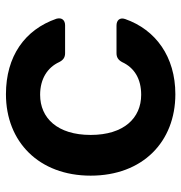

<svg xmlns="http://www.w3.org/2000/svg" viewBox="-2 -600 610 646"><g transform="rotate(-90 303.0 -277.0)"><path d="M309 -562C149 -562 35 -451 35 -277C35 -102 149 8 309 8C435 8 526 -58 562 -161C568 -179 558 -190 540 -190H447C433 -190 424 -184 417 -171C398 -130 361 -107 307 -107C229 -107 172 -165 172 -277C172 -389 229 -447 307 -447C361 -447 399 -422 417 -383C424 -369 433 -363 447 -363H541C558 -363 568 -374 563 -392C526 -499 436 -562 309 -562Z"/></g></svg>

Font: Arvore Sans SemiBold
Style: Regular
Weight: 600
Designer: Jonny Pinhorn (Latin) Dan Schunck (customization for Arvore)
Version: Version 1.000;Glyphs 3.3 (3305)